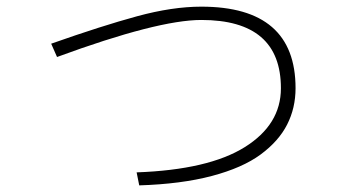

<svg xmlns="http://www.w3.org/2000/svg" viewBox="-20 -602 1040 577"><path d="M133.8 -470.7Q286.1 -524.4 392.1 -553.2Q498 -582 585 -582Q868.2 -582 868.2 -336.9Q868.2 -277.3 842.8 -227.5Q817.4 -177.7 763.2 -137.7Q709 -97.7 616.7 -73.2Q524.4 -48.8 398.4 -44.9L390.6 -84Q606.4 -91.8 715.3 -159.7Q824.2 -227.5 824.2 -336.9Q824.2 -542 585 -542Q454.1 -542 151.4 -430.7Z"/></svg>

Font: Gothic A1 ExtraLight
Style: Regular
Weight: 275
Designer: HanYang I&C Co.,Ltd.
Foundry: HanYang I&C Co.,Ltd.
Version: Version 2.50